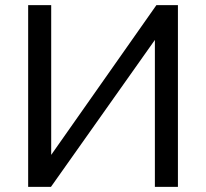

<svg xmlns="http://www.w3.org/2000/svg" viewBox="-20 -730 805 750"><path d="M90 0V-710H180V-125L591 -710H675V0H585V-574L179 0Z"/></svg>

Font: Raleway-v4020 Medium
Style: Regular
Weight: 500
Designer: Matt McInerney, Pablo Impallari, Rodrigo Fuenzalida
Foundry: Matt McInerney, Pablo Impallari, Rodrigo Fuenzalida
Version: Version 4.020;PS 004.020;hotconv 1.0.88;makeotf.lib2.5.64775